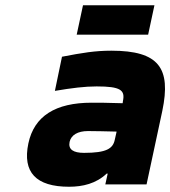

<svg xmlns="http://www.w3.org/2000/svg" viewBox="-20 -702 648 731"><path d="M404 -509C342 -509 294 -501 216 -486L189 -356C254 -367 303 -373 348 -373C439 -373 457 -359 448 -317L447 -309C392 -311 350 -311 329 -311C191 -311 110 -260 88 -156C65 -46 117 9 243 9C295 9 346 -3 386 -41H390L381 0H538L598 -280C632 -443 585 -509 404 -509ZM245 -162C251 -188 276 -203 315 -203C341 -203 384 -202 424 -201L417 -170C410 -136 385 -120 300 -120C259 -120 239 -133 245 -162ZM272 -570H544L568 -682H296Z"/></svg>

Font: LT Wave Mono Black
Style: Italic
Weight: 900
Designer: Daniel Lyons
Version: Version 2.5 (Glyphs App)